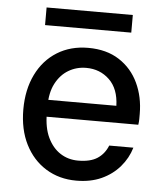

<svg xmlns="http://www.w3.org/2000/svg" viewBox="-51 -734 679 792"><g transform="rotate(5 288.5 -338.5)"><path d="M294 12Q223 12 168 -22Q113 -56 82 -117.5Q51 -179 51 -262Q51 -344 81.5 -406.5Q112 -469 167.5 -503.5Q223 -538 296 -538Q372 -538 424.5 -504Q477 -470 504 -412.5Q531 -355 531 -285Q531 -275 531 -264Q531 -253 529 -240H124V-310H432Q430 -380 391 -417.5Q352 -455 295 -455Q255 -455 222 -435.5Q189 -416 169 -378Q149 -340 149 -282V-254Q149 -194 168.5 -153.5Q188 -113 220.5 -92Q253 -71 294 -71Q345 -71 374 -90Q403 -109 417 -144H517Q504 -100 473.5 -64.5Q443 -29 398 -8.5Q353 12 294 12ZM110 -616V-689H467V-616Z"/></g></svg>

Font: DM Sans 9pt Medium
Style: Regular
Weight: 500
Version: Version 4.004;gftools[0.9.30]